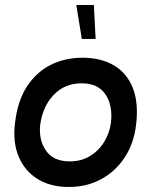

<svg xmlns="http://www.w3.org/2000/svg" viewBox="-20 -735 604 765"><path d="M254 10Q181 10 129.5 -22Q78 -54 54 -112Q30 -170 40 -246Q50 -333 87.5 -390.5Q125 -448 182 -476.5Q239 -505 309 -505Q381 -505 433 -475Q485 -445 509 -385Q533 -325 522 -236Q513 -162 476 -106.5Q439 -51 382 -20.5Q325 10 254 10ZM258 -92Q304 -92 339 -113.5Q374 -135 395.5 -170.5Q417 -206 422 -246Q430 -314 400.5 -358.5Q371 -403 305 -403Q237 -403 193 -356Q149 -309 140 -236Q134 -177 163.5 -134.5Q193 -92 258 -92ZM361 -580H306L284 -715H354Z"/></svg>

Font: Kulim Park SemiBold
Style: Italic
Weight: 600
Italic angle: -8°
Designer: Noponies / Dale Sattler
Foundry: Noponies
Version: Version 1.000; ttfautohint (v1.8.3)